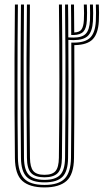

<svg xmlns="http://www.w3.org/2000/svg" viewBox="-20 -820 492 847"><path d="M176.2 6.8Q110.8 6.8 78.6 -21.9Q46.5 -50.5 45.8 -122.8Q44.8 -216.2 44.2 -330.5Q43.8 -444.8 44.1 -565.8Q44.5 -686.8 45.8 -800H59Q58 -722.8 57.6 -634.8Q57.2 -546.8 57.2 -456.2Q57.2 -365.8 57.6 -280.5Q58 -195.2 59 -124Q59.8 -61 86.2 -32.6Q112.8 -4.2 176.2 -4.2Q238.8 -4.2 265.5 -32.2Q292.2 -60.2 293.2 -123.8Q294 -191.5 294.4 -275.1Q294.8 -358.8 294.9 -450.1Q295 -541.5 294.5 -632.2Q296.8 -632 301 -632Q305.2 -632 309 -632Q357.5 -632.8 378.8 -654.8Q400 -676.8 402.8 -726.5Q403.8 -743.5 403.6 -764.2Q403.5 -785 402.8 -800H416Q416.8 -785 416.9 -763.8Q417 -742.5 416 -725.8Q412.8 -671.5 389.2 -647Q365.8 -622.5 311.8 -621Q311.2 -621 310.1 -621Q309 -621 307.8 -621Q308.2 -538.8 308.1 -452.4Q308 -366 307.6 -281.9Q307.2 -197.8 306.5 -122.8Q305.5 -50 273.2 -21.6Q241 6.8 176.2 6.8ZM176.2 -37.8Q135.8 -37.8 117.5 -56.6Q99.2 -75.5 98.8 -123.8Q97.8 -216.8 97.2 -330.6Q96.8 -444.5 97.1 -565.4Q97.5 -686.2 98.8 -800H112Q110.5 -636.8 110.2 -472.9Q110 -309 112.2 -123.8Q112.8 -82.2 127 -65.5Q141.2 -48.8 176.2 -48.8Q211 -48.8 225.1 -65.5Q239.2 -82.2 239.8 -123.8Q241 -217.2 241.5 -299.9Q242 -382.5 242 -461.8Q242 -541 241.5 -623.8Q241 -706.5 240 -800H253.2Q254.2 -723 254.6 -635.4Q255 -547.8 255 -457.5Q255 -367.2 254.6 -281.8Q254.2 -196.2 253.2 -123.8Q252.8 -74.8 234.4 -56.2Q216 -37.8 176.2 -37.8ZM294.2 -665.5Q294 -686.2 294 -703.2Q294 -720.2 293.8 -742.4Q293.5 -764.5 293.2 -800H306.5Q306.5 -785.8 306.6 -779.4Q306.8 -773 306.8 -764.6Q306.8 -756.2 307 -736.9Q307.2 -717.5 307.5 -676.8Q331 -677.5 339.8 -690.4Q348.5 -703.2 350 -730.8Q350.8 -741.5 350.8 -761.6Q350.8 -781.8 349.8 -800H363Q364 -783.8 364 -763.2Q364 -742.8 363.2 -730.5Q361.5 -695.5 348.2 -680.9Q335 -666.2 304.5 -665.5Q303.2 -665.5 299.8 -665.5Q296.2 -665.5 294.2 -665.5ZM176.5 -15.5Q121.2 -15.5 97.2 -40.1Q73.2 -64.8 72.5 -123Q70.8 -283 70.8 -455.6Q70.8 -628.2 72.5 -800H85.8Q84.8 -692.2 84.4 -573.5Q84 -454.8 84.4 -338.8Q84.8 -222.8 85.8 -123Q86.5 -68.8 108.2 -47.6Q130 -26.5 176.5 -26.5Q223.5 -26.5 244.9 -47.9Q266.2 -69.2 267 -123Q268.2 -225.5 268.6 -339.2Q269 -453 268.6 -570.1Q268.2 -687.2 267 -800H280.2Q280.8 -761 281 -728.4Q281.2 -695.8 281.2 -655Q286.2 -654.8 293 -654.5Q299.8 -654.2 304 -654.2Q342.2 -654.2 358.5 -671.2Q374.8 -688.2 377 -730.8Q377.5 -742.2 377.5 -762.5Q377.5 -782.8 376.8 -800H390Q390.8 -782.2 390.9 -761.8Q391 -741.2 390 -726Q387.2 -681.2 368.1 -662.1Q349 -643 303.5 -643Q292.8 -643 281.5 -644Q282 -569.5 282 -482.1Q282 -394.8 281.6 -302.8Q281.2 -210.8 280.2 -123Q279.8 -64.5 255.6 -40Q231.5 -15.5 176.5 -15.5Z"/></svg>

Font: Big Shoulders Inline Display
Style: Regular
Weight: 400
Designer: Patric King
Foundry: XO Type Co
Version: Version 1.000